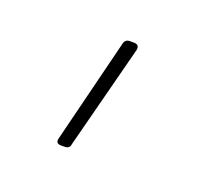

<svg xmlns="http://www.w3.org/2000/svg" viewBox="-55 -217 375 349"><g transform="rotate(20 132.0 -42.5)"><path d="M83 57 133 -144Q135 -153 144 -153H152Q163 -153 161 -142L109 59Q108 68 98 68H91Q80 68 83 57Z"/></g></svg>

Font: Barlow GEO Thin
Style: Regular
Weight: 100
Designer: Jeremy Tribby
Foundry: Tribby Type
Version: Version 1.408